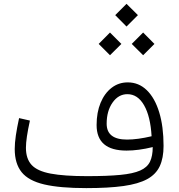

<svg xmlns="http://www.w3.org/2000/svg" viewBox="-20 -967 921 987"><path d="M765.1 -210.9Q691.4 -192.9 630.4 -192.9Q476.6 -192.9 476.6 -324.2Q476.6 -389.2 497.1 -438.5Q517.6 -487.8 553.7 -515.6Q589.8 -543.5 636.7 -543.5Q693.4 -543.5 734.6 -503.4Q775.9 -463.4 798.3 -390.1Q820.8 -316.9 820.8 -216.8Q820.8 -154.8 801.3 -112.8Q781.7 -70.8 736.6 -46.1Q691.4 -21.5 614.7 -10.7Q538.1 0 423.8 0Q288.6 0 207.8 -18.8Q127 -37.6 91.3 -81.8Q55.7 -126 55.7 -201.2Q55.7 -231.4 61.5 -271Q67.4 -310.5 78.1 -359.9L133.8 -347.2Q113.3 -254.4 113.3 -207.5Q113.3 -150.9 142.6 -119.1Q171.9 -87.4 240.7 -74.5Q309.6 -61.5 428.2 -61.5Q531.7 -61.5 597.9 -67.9Q664.1 -74.2 700.4 -90.3Q736.8 -106.4 751 -135.7Q765.1 -165 765.1 -210.9ZM759.3 -266.6Q753.4 -368.7 720.7 -425.8Q688 -482.9 634.8 -482.9Q588.9 -482.9 558.6 -439.7Q528.3 -396.5 528.3 -331.1Q528.3 -249.5 632.8 -249.5Q687 -249.5 759.3 -266.6ZM572.3 -889.2 630.4 -947.3 689 -889.2 630.4 -830.6ZM657.2 -741.2 715.8 -799.8 773.9 -741.2 715.8 -683.1ZM487.3 -741.2 545.4 -799.8 604 -741.2 545.4 -683.1Z"/></svg>

Font: Estedad-FD Light
Style: Regular
Weight: 300
Designer: Amin Abedi
Version: Version 7.3